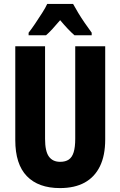

<svg xmlns="http://www.w3.org/2000/svg" viewBox="-20 -950 614 980"><path d="M517 -238Q517 -156 490 -101Q463 -46 412 -18Q361 10 286 10Q176 10 117 -51Q58 -112 58 -235V-714H210V-241Q210 -178 229.5 -151Q249 -124 287 -124Q314 -124 331 -135.5Q348 -147 356 -173Q364 -199 364 -242V-714H517ZM353 -930Q365 -908 379.5 -884Q394 -860 411.5 -834.5Q429 -809 448 -783V-770H360Q344 -784 326 -803Q308 -822 287 -847Q266 -822 247.5 -802Q229 -782 215 -770H126V-783Q141 -802 159.5 -829.5Q178 -857 195.5 -884.5Q213 -912 221 -930Z"/></svg>

Font: Noto Sans Khmer ExtraCondensed ExtraBold
Style: Regular
Weight: 800
Width: 2
Designer: Danh Hong and the Monotype Design Team
Foundry: Monotype Imaging Inc.
Version: Version 2.004